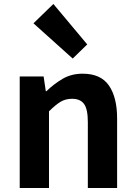

<svg xmlns="http://www.w3.org/2000/svg" viewBox="-20 -944 681 964"><path d="M79 0V-560H199L210 -486H213Q250 -522 294 -548Q338 -574 395 -574Q486 -574 527 -514.5Q568 -455 568 -349V0H421V-331Q421 -396 402 -422Q383 -448 342 -448Q308 -448 282.5 -432Q257 -416 226 -385V0ZM345 -650 148 -827 248 -924 418 -721Z"/></svg>

Font: Source Han Sans TC
Style: Bold
Weight: 700
Designer: Ryoko NISHIZUKA Ë•øÂ°öÊ∂ºÂ≠ê (kana, bopomofo & ideographs); Paul D. Hunt (Latin, Greek & Cyrillic); Sandoll Communicatio
Foundry: Adobe
Version: Version 2.004;hotconv 1.0.118;makeotfexe 2.5.65603